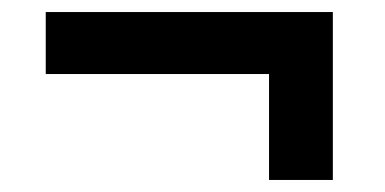

<svg xmlns="http://www.w3.org/2000/svg" viewBox="-20 -377 640 319"><path d="M427 -78V-254H56V-357H533V-78Z"/></svg>

Font: Plexus Sans SemiBold
Style: Regular
Weight: 600
Version: Version 2.001;PS 002.001;hotconv 1.0.70;makeotf.lib2.5.58329